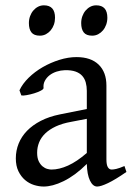

<svg xmlns="http://www.w3.org/2000/svg" viewBox="-20 -682 499 717"><path d="M171.9 -48.8Q201.2 -48.8 234.1 -63.7Q267.1 -78.6 304.2 -110.8V-238.3L246.1 -227.1Q212.9 -221.2 188.7 -210Q164.6 -198.7 148.9 -183.6Q133.3 -168.5 126 -150.1Q118.7 -131.8 118.7 -111.8Q118.7 -92.3 124.5 -80.1Q130.4 -67.9 138.9 -60.8Q147.5 -53.7 156.5 -51.3Q165.5 -48.8 171.9 -48.8ZM452.1 -40Q410.6 -11.2 383.5 1.7Q356.4 14.6 342.8 14.6Q326.7 14.6 315.9 -7.8Q305.2 -30.3 304.2 -69.8Q282.2 -47.9 260.3 -31.7Q238.3 -15.6 217.3 -5.4Q196.3 4.9 177.5 9.8Q158.7 14.6 143.1 14.6Q125.5 14.6 106.9 8.8Q88.4 2.9 73.5 -9.8Q58.6 -22.5 48.8 -42.5Q39.1 -62.5 39.1 -90.8Q39.1 -119.6 49.6 -145.8Q60.1 -171.9 80.8 -193.4Q101.6 -214.8 132.3 -230.7Q163.1 -246.6 204.1 -254.9L304.2 -274.9V-342.8Q304.2 -359.4 300.3 -373.8Q296.4 -388.2 287.1 -398.7Q277.8 -409.2 262 -414.8Q246.1 -420.4 222.2 -419.9Q206.5 -419.4 191.4 -414.6Q176.3 -409.7 165 -400.9Q153.8 -392.1 147.5 -380.1Q141.1 -368.2 142.6 -353.5Q143.1 -349.1 132.6 -343.5Q122.1 -337.9 107.7 -333.5Q93.3 -329.1 79.3 -326.7Q65.4 -324.2 59.6 -325.7L52.7 -344.7Q64 -369.1 86.9 -391.6Q109.9 -414.1 139.4 -431.2Q168.9 -448.2 201.9 -458.5Q234.9 -468.8 265.6 -468.8Q319.3 -468.8 348.4 -440.7Q377.4 -412.6 377.4 -362.3V-86.9Q377.4 -66.4 382.8 -57.6Q388.2 -48.8 397 -48.8Q403.8 -48.8 414.6 -51.3Q425.3 -53.7 444.8 -62L452.1 -40ZM380.9 -615.7Q380.9 -602.1 376.5 -589.8Q372.1 -577.6 364.5 -568.6Q356.9 -559.6 346.7 -554.2Q336.4 -548.8 324.2 -548.8Q302.2 -548.8 292.7 -561Q283.2 -573.2 283.2 -595.7Q283.2 -609.4 287.6 -621.6Q292 -633.8 299.8 -642.8Q307.6 -651.9 317.6 -657Q327.6 -662.1 339.4 -662.1Q380.9 -662.1 380.9 -615.7ZM185.5 -615.7Q185.5 -602.1 181.2 -589.8Q176.8 -577.6 169.2 -568.6Q161.6 -559.6 151.4 -554.2Q141.1 -548.8 128.9 -548.8Q106.9 -548.8 97.4 -561Q87.9 -573.2 87.9 -595.7Q87.9 -609.4 92.3 -621.6Q96.7 -633.8 104.5 -642.8Q112.3 -651.9 122.3 -657Q132.3 -662.1 144 -662.1Q185.5 -662.1 185.5 -615.7Z"/></svg>

Font: Gentium
Style: Regular
Weight: 400
Designer: J. Victor Gaultney
Version: Version 1.03; 2011; OFL 1.1 release